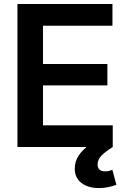

<svg xmlns="http://www.w3.org/2000/svg" viewBox="-20 -748 643 977"><path d="M68.8 0V-727.5H552.2V-617.2H198.7V-422.4H526.4V-313.5H198.7V-110.4H553.7V0ZM483.4 209Q428.7 209 394.5 183.1Q360.4 157.2 360.4 109.9Q360.4 74.2 380.6 43.2Q400.9 12.2 439.5 -14.2L553.7 0Q516.1 23.4 496.3 43.9Q476.6 64.5 476.6 88.9Q476.6 105.5 486.1 114.7Q495.6 124 515.1 124Q525.4 124 534.7 121.6Q543.9 119.1 551.8 116.2L572.3 192.4Q555.7 198.7 532.5 203.9Q509.3 209 483.4 209Z"/></svg>

Font: Inter 20pt SemiBold
Style: Regular
Weight: 600
Version: Version 4.001;git-66647c0bb